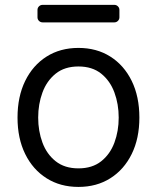

<svg xmlns="http://www.w3.org/2000/svg" viewBox="-20 -747 637 779"><path d="M51.1 -269.9Q51.1 -355.1 82.2 -418.7Q113.3 -482.2 168.9 -517.4Q224.4 -552.6 298.3 -552.6Q372.2 -552.6 427.7 -517.4Q483.3 -482.2 514.4 -418.7Q545.5 -355.1 545.5 -269.9Q545.5 -185.4 514.4 -122.2Q483.3 -58.9 427.7 -23.8Q372.2 11.4 298.3 11.4Q224.4 11.4 168.9 -23.8Q113.3 -58.9 82.2 -122.2Q51.1 -185.4 51.1 -269.9ZM461.6 -269.9Q461.6 -324.6 444.2 -371.8Q426.8 -419 390.6 -448.2Q354.4 -477.3 298.3 -477.3Q242.2 -477.3 206 -448.2Q169.7 -419 152.3 -371.8Q134.9 -324.6 134.9 -269.9Q134.9 -215.2 152.3 -168.3Q169.7 -121.4 206 -92.7Q242.2 -63.9 298.3 -63.9Q354.4 -63.9 390.6 -92.7Q426.8 -121.4 444.2 -168.3Q461.6 -215.2 461.6 -269.9ZM443.9 -727.3H153.1Q144.2 -727.3 138.1 -721.2Q132.1 -715.2 132.1 -706.7V-676.8Q132.1 -668.3 138.1 -662.3Q144.2 -656.2 153.1 -656.2H443.9Q452.4 -656.2 458.5 -662.3Q464.5 -668.3 464.5 -676.8V-706.7Q464.5 -715.2 458.5 -721.2Q452.4 -727.3 443.9 -727.3Z"/></svg>

Font: DeltaSans
Style: Regular
Weight: 400
Designer: Rasmus Andersson
Foundry: rsms
Version: Version 3.012